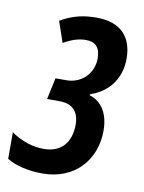

<svg xmlns="http://www.w3.org/2000/svg" viewBox="-89 -600 495 660"><g transform="rotate(10 158.5 -270.0)"><path d="M104 10C218 10 286 -70 286 -171C286 -229 262 -270 218 -283L219 -287C282 -308 321 -359 321 -429C321 -506 278 -550 196 -550C153 -550 114 -543 70 -517L95 -444C123 -460 147 -468 173 -468C206 -468 223 -450 223 -412C223 -361 184 -320 130 -320H92L76 -245H120C165 -245 188 -220 188 -175C188 -114 156 -74 94 -74C57 -74 17 -86 -20 -112V-19C12 0 56 10 104 10Z"/></g></svg>

Font: Noto Sans UI Condensed Medium
Style: Italic
Weight: 500
Width: 3
Italic angle: -12°
Designer: Monotype Design Team
Foundry: Monotype Imaging Inc.
Version: Version 1.901